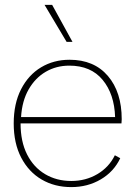

<svg xmlns="http://www.w3.org/2000/svg" viewBox="-20 -754 550 784"><path d="M271 10Q203 10 150 -21Q97 -52 66.5 -110.5Q36 -169 36 -250Q36 -331 66 -389.5Q96 -448 147.5 -479Q199 -510 264 -510Q364 -510 420.5 -444Q477 -378 477 -267Q477 -259 476 -250H58H64Q64 -176 90.5 -123.5Q117 -71 164 -43Q211 -15 271 -15Q330 -15 377.5 -43Q425 -71 449 -120L471 -108Q445 -53 391.5 -21.5Q338 10 271 10ZM66 -276H450Q447 -370 399 -428Q351 -486 263 -486Q210 -486 167 -461Q124 -436 97 -389Q70 -342 66 -276ZM193 -734 276 -583H252L162 -734Z"/></svg>

Font: Prodigy Sans ExtraLight
Style: Regular
Weight: 200
Designer: Wei Huang
Foundry: Wei Huang
Version: Version 1.003; ttfautohint (v1.8.3)